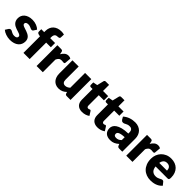

<svg xmlns="http://www.w3.org/2000/svg" viewBox="286 -2061 3387 3387"><g transform="rotate(45 1980.0 -367.0)"><path d="M382 -405Q376 -395.5 369.2 -391.5Q362.5 -387.5 352 -387.5Q341 -387.5 330 -392.2Q319 -397 306.2 -402.5Q293.5 -408 277.5 -412.8Q261.5 -417.5 241 -417.5Q211.5 -417.5 195.8 -406.2Q180 -395 180 -375Q180 -360.5 190.2 -351Q200.5 -341.5 217.5 -334.2Q234.5 -327 256 -320.5Q277.5 -314 300 -306Q322.5 -298 344 -287.2Q365.5 -276.5 382.5 -260.8Q399.5 -245 409.8 -222.5Q420 -200 420 -168.5Q420 -130 406 -97.5Q392 -65 364.2 -41.5Q336.5 -18 295.8 -5Q255 8 202 8Q175.5 8 149 3Q122.5 -2 97.8 -10.5Q73 -19 52 -30.8Q31 -42.5 16 -56L52 -113Q58 -123 67.2 -128.8Q76.5 -134.5 91 -134.5Q104.5 -134.5 115.2 -128.5Q126 -122.5 138.5 -115.5Q151 -108.5 167.8 -102.5Q184.5 -96.5 210 -96.5Q228 -96.5 240.5 -100.2Q253 -104 260.5 -110.5Q268 -117 271.5 -125Q275 -133 275 -141.5Q275 -157 264.5 -167Q254 -177 237 -184.2Q220 -191.5 198.2 -197.8Q176.5 -204 154 -212Q131.5 -220 109.8 -231.2Q88 -242.5 71 -259.8Q54 -277 43.5 -302Q33 -327 33 -362.5Q33 -395.5 45.8 -425.2Q58.5 -455 84 -477.5Q109.5 -500 148 -513.2Q186.5 -526.5 238 -526.5Q266 -526.5 292.2 -521.5Q318.5 -516.5 341.5 -507.5Q364.5 -498.5 383.5 -486.2Q402.5 -474 417 -459.5Z M536.5 0V-412L502.5 -419Q485 -423 474.2 -431.5Q463.5 -440 463.5 -456.5V-517.5H536.5V-547Q536.5 -591.5 550.8 -627.5Q565 -663.5 591.8 -689Q618.5 -714.5 657 -728.5Q695.5 -742.5 744.5 -742.5Q763.5 -742.5 779.5 -740.2Q795.5 -738 813 -733L810 -657.5Q809.5 -649.5 806 -644.2Q802.5 -639 796.8 -635.8Q791 -632.5 784.5 -631Q778 -629.5 771.5 -629.5Q751 -629.5 735 -625.5Q719 -621.5 708.2 -611.2Q697.5 -601 692 -584.2Q686.5 -567.5 686.5 -542V-517.5H808V-411.5H691.5V0Z M1009 -438.5Q1033 -480.5 1064.2 -504.5Q1095.5 -528.5 1136 -528.5Q1171 -528.5 1193 -512L1183 -398Q1180.5 -387 1174.8 -383Q1169 -379 1159 -379Q1155 -379 1148.5 -379.5Q1142 -380 1135 -380.8Q1128 -381.5 1120.8 -382.2Q1113.5 -383 1107.5 -383Q1073.5 -383 1053.2 -365Q1033 -347 1019 -315V0H864V-518.5H956Q967.5 -518.5 975.2 -516.5Q983 -514.5 988.2 -510.2Q993.5 -506 996.2 -499Q999 -492 1001 -482Z M1710.5 -518.5V0H1614.5Q1585.5 0 1576.5 -26L1567.5 -56Q1552.5 -41.5 1536.5 -29.8Q1520.5 -18 1502.2 -9.8Q1484 -1.5 1462.8 3.2Q1441.5 8 1416.5 8Q1374 8 1341.2 -6.8Q1308.5 -21.5 1286 -48Q1263.5 -74.5 1252 -110.5Q1240.5 -146.5 1240.5 -189.5V-518.5H1395.5V-189.5Q1395.5 -151 1413 -130Q1430.5 -109 1464.5 -109Q1490 -109 1512.2 -119.8Q1534.5 -130.5 1555.5 -149V-518.5Z M2001 8Q1964 8 1935.8 -2.8Q1907.5 -13.5 1888.2 -33.2Q1869 -53 1859 -81Q1849 -109 1849 -143.5V-411.5H1805Q1793 -411.5 1784.5 -419.2Q1776 -427 1776 -442V-502.5L1858.5 -518.5L1889 -645Q1895 -669 1923 -669H2004V-517.5H2132.5V-411.5H2004V-154Q2004 -136 2012.8 -124.2Q2021.5 -112.5 2038 -112.5Q2046.5 -112.5 2052.2 -114.2Q2058 -116 2062.2 -118.2Q2066.5 -120.5 2070.2 -122.2Q2074 -124 2079 -124Q2086 -124 2090.2 -120.8Q2094.5 -117.5 2099 -110.5L2146 -37Q2116 -14.5 2078.5 -3.2Q2041 8 2001 8Z M2385 8Q2348 8 2319.8 -2.8Q2291.5 -13.5 2272.2 -33.2Q2253 -53 2243 -81Q2233 -109 2233 -143.5V-411.5H2189Q2177 -411.5 2168.5 -419.2Q2160 -427 2160 -442V-502.5L2242.5 -518.5L2273 -645Q2279 -669 2307 -669H2388V-517.5H2516.5V-411.5H2388V-154Q2388 -136 2396.8 -124.2Q2405.5 -112.5 2422 -112.5Q2430.5 -112.5 2436.2 -114.2Q2442 -116 2446.2 -118.2Q2450.5 -120.5 2454.2 -122.2Q2458 -124 2463 -124Q2470 -124 2474.2 -120.8Q2478.5 -117.5 2483 -110.5L2530 -37Q2500 -14.5 2462.5 -3.2Q2425 8 2385 8Z M2572 -446.5Q2619 -488 2676.2 -508.2Q2733.5 -528.5 2799 -528.5Q2846 -528.5 2883.8 -513.2Q2921.5 -498 2947.8 -470.8Q2974 -443.5 2988 -406Q3002 -368.5 3002 -324V0H2931Q2909 0 2897.8 -6Q2886.5 -12 2879 -31L2868 -59.5Q2848.5 -43 2830.5 -30.5Q2812.5 -18 2793.2 -9.2Q2774 -0.5 2752.2 3.8Q2730.5 8 2704 8Q2668.5 8 2639.5 -1.2Q2610.5 -10.5 2590.2 -28.5Q2570 -46.5 2559 -73.2Q2548 -100 2548 -135Q2548 -163 2562 -191.8Q2576 -220.5 2610.5 -244.2Q2645 -268 2703.5 -284Q2762 -300 2851 -302V-324Q2851 -369.5 2832.2 -389.8Q2813.5 -410 2779 -410Q2751.5 -410 2734 -404Q2716.5 -398 2702.8 -390.5Q2689 -383 2676 -377Q2663 -371 2645 -371Q2629 -371 2618 -379Q2607 -387 2600 -398ZM2851 -211Q2804.5 -209 2774.5 -203Q2744.5 -197 2727 -188Q2709.5 -179 2702.8 -167.5Q2696 -156 2696 -142.5Q2696 -116 2710.5 -105.2Q2725 -94.5 2753 -94.5Q2783 -94.5 2805.5 -105Q2828 -115.5 2851 -139Z M3246 -438.5Q3270 -480.5 3301.2 -504.5Q3332.5 -528.5 3373 -528.5Q3408 -528.5 3430 -512L3420 -398Q3417.5 -387 3411.8 -383Q3406 -379 3396 -379Q3392 -379 3385.5 -379.5Q3379 -380 3372 -380.8Q3365 -381.5 3357.8 -382.2Q3350.5 -383 3344.5 -383Q3310.5 -383 3290.2 -365Q3270 -347 3256 -315V0H3101V-518.5H3193Q3204.5 -518.5 3212.2 -516.5Q3220 -514.5 3225.2 -510.2Q3230.5 -506 3233.2 -499Q3236 -492 3238 -482Z M3601 -231.5Q3608.5 -166.5 3640.5 -137.2Q3672.5 -108 3723 -108Q3750 -108 3769.5 -114.5Q3789 -121 3804.2 -129Q3819.5 -137 3832.2 -143.5Q3845 -150 3859 -150Q3877.5 -150 3887 -136.5L3932 -81Q3908 -53.5 3880.2 -36.2Q3852.5 -19 3823.2 -9.2Q3794 0.5 3764.8 4.2Q3735.5 8 3709 8Q3654.5 8 3606.8 -9.8Q3559 -27.5 3523.2 -62.5Q3487.5 -97.5 3466.8 -149.5Q3446 -201.5 3446 -270.5Q3446 -322.5 3463.8 -369Q3481.5 -415.5 3514.8 -450.5Q3548 -485.5 3595.2 -506Q3642.5 -526.5 3702 -526.5Q3753.5 -526.5 3796.2 -510.5Q3839 -494.5 3869.8 -464Q3900.5 -433.5 3917.8 -389.2Q3935 -345 3935 -289Q3935 -271.5 3933.5 -260.5Q3932 -249.5 3928 -243Q3924 -236.5 3917.2 -234Q3910.5 -231.5 3900 -231.5ZM3796 -321.5Q3796 -340 3791.2 -357.5Q3786.5 -375 3775.8 -388.8Q3765 -402.5 3747.5 -411Q3730 -419.5 3705 -419.5Q3661 -419.5 3636 -394.2Q3611 -369 3603 -321.5Z"/></g></svg>

Font: Lato
Style: Regular
Weight: 900
Designer: Lukasz Dziedzic with Adam Twardoch and Botio Nikoltchev
Foundry: tyPoland Lukasz Dziedzic
Version: Version 2.010; 2014-09-01; http://www.latofonts.com/; ttfaut